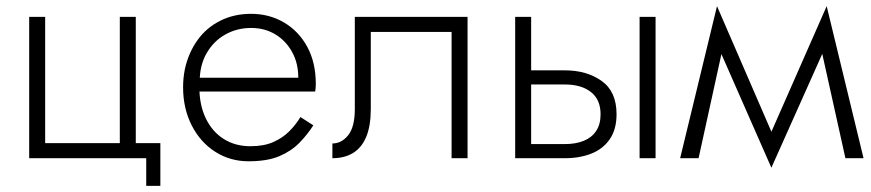

<svg xmlns="http://www.w3.org/2000/svg" viewBox="-20 -515 2836 625"><path d="M422 -49V-460H370V-49H127V-460H75V0H456V90H502V-49Z M609 -217H1006Q1007 -223 1007.5 -229.5Q1008 -236 1008 -242Q1008 -311 980.5 -362Q953 -413 905 -441.5Q857 -470 797 -470Q742 -470 697 -447.5Q652 -425 623 -384.5Q594 -344 582 -291Q579 -276 577.5 -261.5Q576 -247 576 -231Q576 -162 604 -107Q632 -52 680.5 -21Q729 10 789 10Q850 10 889 -6.5Q928 -23 954 -49.5Q980 -76 1000 -107L958 -134Q943 -109 921.5 -87.5Q900 -66 869.5 -52.5Q839 -39 795 -39Q746 -39 708.5 -62.5Q671 -86 650 -129.5Q629 -173 629 -231L630 -249Q630 -303 653 -342.5Q676 -382 714 -403Q752 -424 797 -424Q842 -424 876.5 -403Q911 -382 931 -345.5Q951 -309 951 -262H609Z M1502 -460H1135V-160Q1135 -102 1113.5 -75Q1092 -48 1062 -48V0Q1102 0 1130 -17.5Q1158 -35 1172.5 -70.5Q1187 -106 1187 -160V-411H1450V0H1502Z M2062 -460V0H2114V-460ZM1657 -460V0H1709V-460ZM1686 -240H1819Q1872 -240 1903.5 -215.5Q1935 -191 1935 -143Q1935 -110 1920.5 -88.5Q1906 -67 1880 -56.5Q1854 -46 1819 -46H1686V0H1819Q1867 0 1905 -15Q1943 -30 1965 -62Q1987 -94 1987 -143Q1987 -217 1938.5 -251.5Q1890 -286 1819 -286H1686Z M2732 0H2791L2671 -495L2643 -401ZM2473 -45 2491 31 2676 -383 2671 -495ZM2491 31 2509 -45 2314 -495 2309 -383ZM2194 0H2254L2342 -401L2314 -495Z"/></svg>

Font: Jost Light
Style: Regular
Weight: 300
Version: Version 3.710